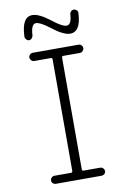

<svg xmlns="http://www.w3.org/2000/svg" viewBox="-101 -994 701 1054"><g transform="rotate(-10 250.0 -467.5)"><path d="M92.8 -825.2Q96.7 -935.5 156.2 -934.6Q193.4 -934.6 255.9 -885.7Q307.6 -844.7 332 -844.7Q359.4 -844.7 362.3 -903.3Q363.3 -912.1 369.6 -918.5Q376 -924.8 384.8 -924.8Q393.6 -924.8 400.9 -918Q408.2 -911.1 407.2 -902.3Q403.3 -798.8 343.8 -797.9Q306.6 -797.9 243.2 -847.7Q191.4 -887.7 168 -887.7Q140.6 -887.7 137.7 -825.2Q136.7 -816.4 130.4 -809.1Q124 -801.8 115.2 -801.8Q106.4 -801.8 99.6 -809.1Q92.8 -816.4 92.8 -825.2ZM285.2 -684.6Q276.4 -684.6 276.4 -675.8V-53.7Q276.4 -44.9 285.2 -44.9H377.9Q386.7 -44.9 393.6 -38.1Q400.4 -31.2 400.4 -22Q400.4 -12.7 393.6 -6.3Q386.7 0 377.9 0H122.1Q113.3 0 106.4 -6.3Q99.6 -12.7 99.6 -22Q99.6 -31.2 106.4 -38.1Q113.3 -44.9 122.1 -44.9H214.8Q223.6 -44.9 223.6 -53.7V-675.8Q223.6 -684.6 214.8 -684.6H122.1Q113.3 -684.6 106.4 -691.9Q99.6 -699.2 99.6 -708Q99.6 -716.8 106.4 -723.6Q113.3 -730.5 122.1 -730.5H377.9Q386.7 -730.5 393.6 -723.6Q400.4 -716.8 400.4 -708Q400.4 -699.2 393.6 -691.9Q386.7 -684.6 377.9 -684.6Z"/></g></svg>

Font: Rounded-X Mgen+ 1m light
Style: Regular
Weight: 200
Designer: [Source Han Sans]
Ryoko NISHIZUKA  (kana & ideographs); Paul D. Hunt (Latin, Greek & Cyrillic); Wenlong ZHANG  (bopomofo
Version: Version 1.059.20150602